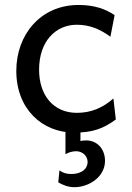

<svg xmlns="http://www.w3.org/2000/svg" viewBox="-20 -528 538 782"><path d="M441.9 -127C399.4 -89.4 351.6 -68.4 293 -68.4C198.2 -68.4 139.2 -139.2 139.2 -244.1C139.2 -359.4 206.1 -427.2 293 -427.2C343.3 -427.2 385.7 -410.6 429.7 -378.4L446.8 -466.3C411.1 -490.7 365.2 -507.8 300.3 -507.8C145 -507.8 46.4 -386.7 46.4 -239.3C46.4 -83.5 152.3 12.2 283.2 12.2C356.4 12.2 402.3 -4.4 451.7 -41.5ZM246.6 0V100.1C256.8 93.8 273.9 87.9 289.6 87.9C315.9 87.9 336.4 106.4 336.9 131.8C335.4 168.5 300.3 180.7 271 180.7C250.5 180.7 236.3 176.3 222.2 166L217.3 214.8C237.3 226.1 257.8 234.4 283.2 234.4C341.3 234.4 407.7 193.4 407.7 127C407.7 78.6 375.5 43.9 331.1 43.9C320.3 43.9 314 44.9 307.6 46.4V0Z"/></svg>

Font: Andika
Style: Regular
Weight: 400
Designer: Victor Gaultney, Annie Olsen, Julie Remington, Don Collingsworth, Eric Hays
Foundry: SIL International
Version: Version 1.000